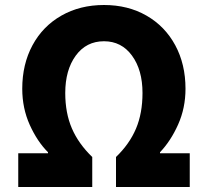

<svg xmlns="http://www.w3.org/2000/svg" viewBox="-20 -748 832 768"><path d="M53 -135H172V-139Q129 -182 99 -248.5Q69 -315 69 -393Q69 -491 110 -567Q151 -643 225.5 -685.5Q300 -728 396 -728Q492 -728 566 -685.5Q640 -643 681 -567Q722 -491 722 -393Q722 -316 692.5 -250Q663 -184 620 -139V-135H739V0H444V-120Q498 -172 524 -233.5Q550 -295 550 -376Q550 -468 508 -525.5Q466 -583 396 -583Q325 -583 283 -525.5Q241 -468 241 -376Q241 -296 267.5 -234.5Q294 -173 349 -120V0H53Z"/></svg>

Font: Nebula Sans Bold
Style: Regular
Weight: 700
Designer: Paul D. Hunt for Adobe (as Source Sans)
Foundry: Nebula Entertainment & Broadcasting LLC
Version: Version 1.010